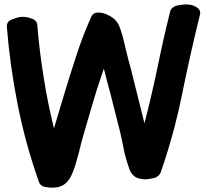

<svg xmlns="http://www.w3.org/2000/svg" viewBox="-20 -831 959 891"><path d="M855.5 -809.6Q850.6 -810.5 845.7 -810.5Q829.1 -810.5 806.6 -806.6Q775.4 -799.8 769.5 -777.3Q737.3 -648.4 710.9 -517.6Q683.6 -387.7 650.4 -258.8Q633.8 -326.2 617.2 -391.6Q600.6 -458 584 -524.4Q574.2 -557.6 566.4 -591.8Q557.6 -626 549.8 -660.2Q543 -685.5 534.2 -708Q526.4 -730.5 503.9 -748Q494.1 -755.9 471.7 -765.6Q449.2 -774.4 429.7 -772.5Q421.9 -771.5 415 -767.6Q408.2 -762.7 404.3 -754.9Q364.3 -666 334 -572.3Q303.7 -479.5 275.4 -385.7Q264.6 -348.6 252.9 -310.5Q241.2 -273.4 230.5 -235.4Q201.2 -352.5 182.6 -472.7Q163.1 -591.8 153.3 -712.9Q152.3 -737.3 126 -745.1Q100.6 -753.9 81.1 -752.9Q63.5 -752 37.1 -741.2Q11.7 -732.4 11.7 -709Q11.7 -708 11.7 -707Q26.4 -524.4 62.5 -342.8Q98.6 -162.1 160.2 11.7Q167 34.2 193.4 37.1Q209 40 222.7 40Q230.5 40 236.3 39.1Q262.7 37.1 281.2 22.5Q299.8 7.8 310.5 -15.6Q322.3 -40 330.1 -66.4Q337.9 -92.8 344.7 -118.2Q356.4 -168 371.1 -217.8Q385.7 -267.6 400.4 -318.4Q415 -367.2 429.7 -416Q445.3 -464.8 461.9 -512.7Q468.8 -483.4 476.6 -455.1Q484.4 -425.8 492.2 -397.5Q502.9 -352.5 514.6 -308.6Q525.4 -264.6 537.1 -219.7Q546.9 -178.7 554.7 -136.7Q563.5 -93.8 578.1 -53.7Q581.1 -43 586.9 -32.2Q592.8 -22.5 601.6 -14.6Q612.3 -5.9 625 -2.9Q638.7 1 651.4 1Q670.9 1 695.3 -4.9Q718.8 -11.7 726.6 -33.2Q788.1 -210.9 825.2 -394.5Q862.3 -578.1 907.2 -759.8Q909.2 -765.6 909.2 -770.5Q909.2 -786.1 894.5 -795.9Q876 -808.6 855.5 -809.6Z"/></svg>

Font: TroubleSide
Style: Comic
Weight: 400
Designer: Koroletov
Version: 1_5